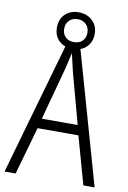

<svg xmlns="http://www.w3.org/2000/svg" viewBox="-96 -933 663 991"><g transform="rotate(10 236.0 -438.0)"><path d="M413 0 343 -250H129L58 0H0L204 -715H269L472 0ZM258 -568Q253 -591 247 -615.5Q241 -640 236 -662Q231 -639 225.5 -615.5Q220 -592 214 -568L142 -302H330ZM236 -684Q193 -684 165 -709.5Q137 -735 137 -780Q137 -824 164.5 -850Q192 -876 235 -876Q278 -876 306.5 -849.5Q335 -823 335 -780Q335 -736 307 -710Q279 -684 236 -684ZM236 -720Q264 -720 280.5 -736.5Q297 -753 297 -779Q297 -806 280 -823Q263 -840 236 -840Q208 -840 191.5 -823Q175 -806 175 -780Q175 -754 191 -737Q207 -720 236 -720Z"/></g></svg>

Font: Noto Sans Myanmar UI Condensed Light
Style: Regular
Weight: 300
Width: 3
Designer: Monotype Design Team
Foundry: Monotype Imaging Inc.
Version: Version 2.103; ttfautohint (v1.8.4.7-5d5b)